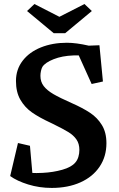

<svg xmlns="http://www.w3.org/2000/svg" viewBox="-20 -902 582 939"><path d="M338.9 -630.9Q283.7 -628.9 242.4 -612.5Q201.2 -596.2 187.5 -575.2Q183.1 -567.4 180.4 -555.2Q177.7 -543 177.7 -530.8Q177.7 -502 193.8 -481Q210 -460 241 -441.9Q272 -423.8 330.6 -397.9Q384.8 -374 420.4 -350.3Q456.1 -326.7 478.3 -290.5Q500.5 -254.4 500.5 -201.7Q500.5 -136.2 467 -86.7Q433.6 -37.1 373 -10Q312.5 17.1 232.9 17.1Q172.4 17.1 117.9 0.2Q63.5 -16.6 29.8 -41L67.9 -202.6L126.5 -189L138.2 -56.2L158.7 -55.7Q168.5 -55.7 189 -56.6Q239.7 -59.1 284.7 -71.8Q329.6 -84.5 348.6 -107.4Q358.4 -118.7 363.3 -134.8Q368.2 -150.9 368.2 -168.9Q368.2 -199.2 353.8 -220Q339.4 -240.7 314.2 -256.1Q289.1 -271.5 238.3 -296.4Q236.3 -297.4 227.1 -301.8Q171.4 -327.6 136.2 -352.3Q101.1 -377 79.6 -414.3Q58.1 -451.7 58.1 -505.9Q58.1 -562.5 90.8 -605Q123.5 -647.5 180.2 -670.2Q236.8 -692.9 307.1 -692.9Q352.5 -692.9 414.1 -678.7L466.3 -680.7L483.4 -503.4L428.2 -491.2L365.2 -630.9Q359.4 -631.3 351.1 -631.1Q342.8 -630.9 338.9 -630.9ZM112.3 -848.1 148.4 -882.3 270.5 -819.8 393.1 -882.3 429.2 -848.1 298.8 -739.7H242.7Z"/></svg>

Font: Vesper Libre Medium
Style: Regular
Weight: 500
Designer: Robert Keller & Kimya Gandhi
Foundry: Mota Italic
Version: Version 1.058